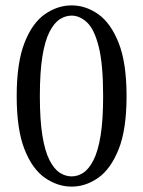

<svg xmlns="http://www.w3.org/2000/svg" viewBox="-20 -680 531 713"><path d="M246 13Q194 13 147 -19.5Q100 -52 71 -125.5Q42 -199 42 -323Q42 -447 71 -521Q100 -595 147 -627.5Q194 -660 246 -660Q298 -660 344.5 -627.5Q391 -595 420.5 -521Q450 -447 450 -323Q450 -199 420.5 -125.5Q391 -52 344.5 -19.5Q298 13 246 13ZM246 -25Q269 -25 289.5 -38.5Q310 -52 327 -85Q344 -118 353.5 -176Q363 -234 363 -323Q363 -442 346.5 -507Q330 -572 303 -597Q276 -622 246 -622Q223 -622 202 -608.5Q181 -595 164 -562Q147 -529 137.5 -471Q128 -413 128 -323Q128 -234 137.5 -176Q147 -118 164 -85Q181 -52 202 -38.5Q223 -25 246 -25Z"/></svg>

Font: Source Serif 4 Subhead
Style: Regular
Weight: 400
Designer: Frank Grießhammer
Foundry: Adobe Systems Incorporated
Version: Version 4.004;hotconv 1.0.117;makeotfexe 2.5.65602